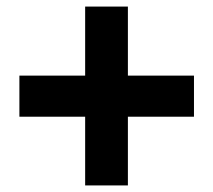

<svg xmlns="http://www.w3.org/2000/svg" viewBox="-20 -670 649 584"><path d="M239 -106H369V-315H570V-440H369V-650H239V-440H39V-315H239Z"/></svg>

Font: Noto Sans CJK TC Black
Style: Regular
Weight: 900
Designer: Ryoko NISHIZUKA 西塚涼子 (kana, bopomofo & ideographs); Paul D. Hunt (Latin, Greek & Cyrillic); Sandoll Communications 산돌커뮤니
Foundry: Adobe
Version: Version 2.004;hotconv 1.0.118;makeotfexe 2.5.65603